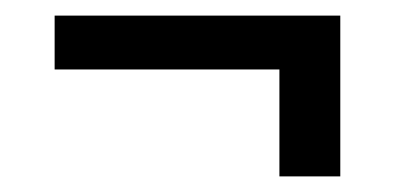

<svg xmlns="http://www.w3.org/2000/svg" viewBox="-20 -358 506 246"><path d="M50 -338H416V-132H338V-269H50Z"/></svg>

Font: Podkova VF Beta
Style: Regular
Weight: 400
Designer: Ilya Yudin
Foundry: Cyreal (www.cyreal.org)
Version: Version 2.100